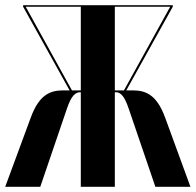

<svg xmlns="http://www.w3.org/2000/svg" viewBox="-30 -719 753 739"><path d="M456 -371H485Q503 -371 519.5 -366.5Q536 -362 551 -351Q566 -340 579.5 -320Q593 -300 605 -268L703 0H568L465 -302Q453 -337 441.5 -350.5Q430 -364 417 -364H412V0H281V-364H277Q264 -364 252 -350.5Q240 -337 228 -302L125 0H-10L89 -268Q101 -300 114.5 -320Q128 -340 143 -351Q158 -362 174.5 -366.5Q191 -371 209 -371H238L59 -693V-699H635V-693ZM281 -371V-693H69L247 -371ZM447 -371 625 -693H412V-371Z"/></svg>

Font: Moniqa Black Display
Style: Regular
Weight: 900
Designer: Rajesh Rajput
Foundry: Rajesh Rajput
Version: Version 1.000